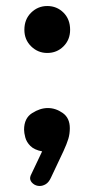

<svg xmlns="http://www.w3.org/2000/svg" viewBox="-20 -515 316 638"><path d="M61 -416Q61 -451 83.5 -473Q106 -495 137 -495Q169 -495 191 -473Q213 -451 213 -416Q213 -383 191 -361Q169 -339 137 -339Q106 -339 83.5 -361Q61 -383 61 -416ZM120 -12Q94 -17 81 -30Q68 -43 64 -58.5Q60 -74 60 -84Q60 -122 86.5 -139Q113 -156 139 -156Q165 -156 188.5 -139.5Q212 -123 212 -89Q212 -70 207 -53.5Q202 -37 191 -13L149 76Q142 91 132 97Q122 103 112 103Q99 103 89.5 95Q80 87 80 77Q80 74 82 68Z"/></svg>

Font: Marmelad
Style: Regular
Weight: 400
Designer: Manvel Shmavonyan
Foundry: Cyreal
Version: Version 1.110; ttfautohint (v1.8.4.7-5d5b)